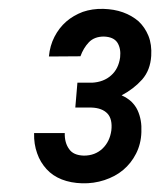

<svg xmlns="http://www.w3.org/2000/svg" viewBox="-20 -737 365 437"><path d="M189.9 -548.8H156.2L151.4 -492.2H188C204.6 -491.7 216.8 -486.8 224.6 -478.5C232.4 -470.2 235.4 -457 233.4 -439.9C231 -423.3 224.6 -409.7 213.4 -398.9C202.1 -388.2 188 -382.8 170.9 -382.8C154.8 -383.3 143.6 -388.2 137.2 -397.9C130.4 -407.2 127 -419.4 127.4 -434.1H57.6C57.1 -417 59.6 -401.9 64.5 -388.2C69.3 -374 76.7 -362.3 85.9 -352.1C95.2 -341.8 106.9 -334 120.6 -328.6C134.3 -323.2 149.9 -320.3 167 -319.8C184.6 -319.3 201.7 -321.8 217.8 -327.1C233.9 -332.5 248 -339.8 260.3 -350.1C272.5 -360.4 282.2 -372.6 289.6 -387.2C296.9 -401.4 301.3 -418 301.8 -436.5C302.2 -445.8 301.8 -454.6 300.3 -462.9C298.8 -471.2 296.4 -479 293 -486.3C289.6 -493.7 284.7 -500 278.8 -505.9C272.9 -511.2 265.6 -516.1 256.8 -520C275.4 -529.8 291 -542 303.7 -556.2C315.9 -570.3 322.8 -587.9 324.2 -609.9C325.2 -627 323.2 -642.1 317.9 -655.3C312.5 -668.5 305.2 -679.2 295.4 -688.5C285.2 -697.3 273.4 -704.1 259.8 -709C246.1 -713.9 231.4 -716.3 215.3 -716.8C198.2 -717.3 182.6 -714.8 168.5 -710C154.3 -704.6 141.6 -697.3 130.9 -688C119.6 -678.2 110.8 -666.5 104 -653.3C97.2 -640.1 92.8 -625 91.3 -608.4L163.1 -608.9C167.5 -621.1 173.8 -631.8 182.1 -640.6C190.4 -649.4 202.1 -653.8 216.3 -653.8C231 -653.3 241.2 -648.9 247.1 -640.1C252.9 -630.9 254.9 -619.6 253.4 -606.4C251 -588.9 244.1 -575.2 232.9 -565.4C221.7 -555.2 207 -549.8 189.9 -548.8Z"/></svg>

Font: Roboto Condensed
Style: Italic
Weight: 400
Designer: Google
Version: Version 1.000;PS 001.000;hotconv 1.0.88;makeotf.lib2.5.64775